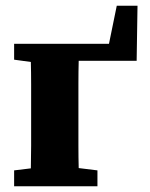

<svg xmlns="http://www.w3.org/2000/svg" viewBox="-20 -646 522 666"><path d="M29 0V-55L87 -62Q88 -100 88 -140.5Q88 -181 88 -215V-279Q88 -313 88 -353.5Q88 -394 87 -431L29 -439V-494H358L385 -626H457L454 -435H253Q252 -398 252 -356Q252 -314 252 -279V-215Q252 -181 252 -140.5Q252 -100 253 -63L318 -55V0Z"/></svg>

Font: Source Serif 4 SmText
Style: Bold
Weight: 700
Designer: Frank Grießhammer
Foundry: Adobe
Version: Version 4.005;hotconv 1.1.0;makeotfexe 2.6.0